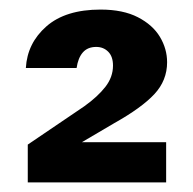

<svg xmlns="http://www.w3.org/2000/svg" viewBox="-20 -733 404 401"><path d="M38 -352V-431L156 -511Q184 -531 200 -551.5Q216 -572 216 -596Q216 -615 206 -625Q196 -635 181 -635Q163 -635 153 -623.5Q143 -612 140 -591H34Q37 -643 77 -678Q117 -713 190 -713Q237 -713 268 -697Q299 -681 314 -656Q329 -631 329 -603Q329 -565 302.5 -536.5Q276 -508 219 -476L151 -436H327V-352Z"/></svg>

Font: DM Sans 28pt ExtraBold
Style: Regular
Weight: 800
Version: Version 4.004;gftools[0.9.30]